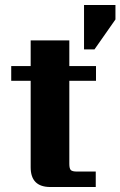

<svg xmlns="http://www.w3.org/2000/svg" viewBox="-20 -750 483 770"><path d="M258 -588V-485H365V-426H258V-93Q258 -74 264 -68Q270 -62 289 -62H364V0H182Q103 0 103 -79V-426H25V-485H103V-588ZM317 -730H443V-672L359 -552H317Z"/></svg>

Font: Sarpanch
Style: Bold
Weight: 700
Designer: Manushi Parikh (Devanagari and Latin), Jyotish Sonowal (Devanagari)
Foundry: Indian Type Foundry
Version: Version 2.004;PS 1.0;hotconv 1.0.78;makeotf.lib2.5.61930; tt